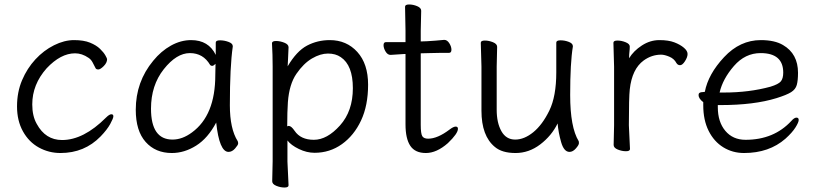

<svg xmlns="http://www.w3.org/2000/svg" viewBox="-20 -665 3640 857"><path d="M429 -56Q357 18 250 18Q198 18 153.5 -6.5Q109 -31 82.5 -78.5Q56 -126 56 -190Q56 -254 78.5 -307Q101 -360 138 -400Q175 -440 221 -463Q267 -486 310.5 -486Q354 -486 382 -474.5Q410 -463 426.5 -447Q443 -431 450.5 -417.5Q458 -404 458 -401Q458 -385 443 -370Q428 -355 419 -355Q410 -355 407 -360Q400 -374 393 -387Q386 -400 375 -407Q346 -427 315 -427Q251 -427 188 -360Q124 -288 124 -199Q124 -147 144 -112Q183 -40 257 -40Q353 -40 453 -140Q468 -155 477 -155Q486 -155 486 -146Q486 -137 472 -111.5Q458 -86 429 -56Z M654 -180Q654 -42 750 -42Q794 -42 837 -74Q941 -150 941 -330Q941 -355 942 -380Q933 -371 927 -371Q921 -371 918 -375Q887 -428 827.5 -428Q768 -428 711 -356Q654 -284 654 -180ZM1000 13Q959 13 945 -118Q908 -48 855.5 -15Q803 18 747 18Q674 18 630 -31.5Q586 -81 586 -175Q586 -300 664 -394Q699 -437 743 -461.5Q787 -486 833 -486Q911 -486 943 -420V-475Q943 -485 962 -485Q981 -485 1000 -478Q1019 -471 1019 -459V-457Q1006 -368 1006 -195Q1006 -90 1041 -35Q1043 -31 1043 -24.5Q1043 -18 1029.5 -2.5Q1016 13 1000 13Z M1262 -101Q1266 -103 1269 -103Q1280 -103 1295 -81Q1322 -41 1381 -41Q1440 -41 1497.5 -105Q1555 -169 1555 -271.5Q1555 -374 1501 -410Q1478 -426 1444 -426Q1410 -426 1372.5 -404Q1335 -382 1303 -335.5Q1271 -289 1265 -209Q1262 -167 1262 -101ZM1195 144 1197 55V-368Q1197 -421 1194 -472Q1194 -482 1212 -482Q1230 -482 1249 -474.5Q1268 -467 1268 -454Q1268 -448 1267 -432Q1266 -416 1265.5 -398.5Q1265 -381 1264 -369Q1304 -437 1350.5 -461.5Q1397 -486 1452 -486Q1527 -486 1575 -433Q1623 -380 1623 -287Q1623 -194 1591.5 -127Q1560 -60 1506 -21.5Q1452 17 1384 17Q1349 17 1314 0Q1279 -17 1263 -38V56L1268 162Q1268 172 1250 172Q1232 172 1213.5 164.5Q1195 157 1195 144Z M1860 -617 1858 -528V-480L1886 -481Q1922 -483 1962 -487H1963Q1976 -487 1985.5 -472Q1995 -457 1995 -443Q1995 -429 1984 -429H1945Q1917 -429 1897 -428L1858 -427V-108Q1858 -68 1865 -57Q1872 -46 1891 -46Q1933 -46 1987 -87Q2004 -100 2014 -100Q2024 -100 2024 -90Q2024 -69 1979 -26Q1929 18 1881 18Q1833 18 1811.5 -14Q1790 -46 1790 -110V-424H1785Q1784 -424 1724 -420H1723Q1710 -420 1701 -435Q1692 -450 1692 -463.5Q1692 -477 1703 -477H1790V-528L1788 -635Q1788 -645 1806 -645Q1824 -645 1842 -637.5Q1860 -630 1860 -617Z M2199 -456 2197 -368V-175Q2197 -117 2218 -79.5Q2239 -42 2279.5 -42Q2320 -42 2360.5 -75Q2401 -108 2432 -171.5Q2463 -235 2463 -342V-475Q2463 -485 2482 -485Q2501 -485 2519 -478Q2537 -471 2537 -459V-457Q2525 -385 2525 -241Q2525 -97 2563 -35Q2564 -33 2564 -25.5Q2564 -18 2550.5 -2.5Q2537 13 2522 13Q2497 13 2484.5 -31Q2472 -75 2469 -114Q2442 -59 2391.5 -20.5Q2341 18 2281 18Q2221 18 2189 -9Q2129 -58 2129 -171V-368L2126 -474Q2126 -484 2144 -484Q2162 -484 2180.5 -476.5Q2199 -469 2199 -456Z M2719 -18 2721 -106V-367L2718 -474Q2718 -484 2736 -484Q2754 -484 2772.5 -476.5Q2791 -469 2791 -457.5Q2791 -446 2789.5 -434Q2788 -422 2788 -405Q2808 -438 2845 -462Q2882 -486 2923 -486Q2964 -486 2990 -476Q3016 -466 3032.5 -452Q3049 -438 3049 -424Q3049 -410 3037.5 -392Q3026 -374 3015.5 -374Q3005 -374 2999 -384Q2989 -403 2967.5 -412Q2946 -421 2931 -421Q2889 -421 2853 -395Q2801 -357 2791 -266Q2787 -230 2787 -106L2792 0Q2792 10 2774 10Q2756 10 2737.5 2.5Q2719 -5 2719 -18Z M3212 -252Q3324 -252 3419 -278Q3455 -289 3465.5 -302Q3476 -315 3476 -341Q3476 -428 3375 -428Q3306 -428 3256 -370.5Q3206 -313 3192 -252ZM3117 -254 3126 -255Q3141 -334 3212 -410Q3283 -486 3376 -486Q3438 -486 3475 -464Q3542 -425 3542 -340Q3542 -306 3536.5 -286Q3531 -266 3511 -253.5Q3491 -241 3446 -227Q3346 -196 3197 -196H3184V-186Q3184 -121 3217.5 -81Q3251 -41 3308 -41Q3434 -41 3512 -125Q3525 -140 3535 -140Q3545 -140 3545 -129.5Q3545 -119 3530.5 -96Q3516 -73 3486 -46Q3413 18 3301 18Q3250 18 3208.5 -7.5Q3167 -33 3143 -81Q3119 -129 3119 -195V-209Q3098 -225 3098 -241Q3098 -254 3117 -254Z"/></svg>

Font: ToneOZ-Pinyin-WenKai-Regular
Style: Regular
Weight: 400
Designer: Fontworks Inc.
Foundry: ToneOZ
Version: Version 0.240331